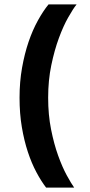

<svg xmlns="http://www.w3.org/2000/svg" viewBox="-20 -732 412 882"><path d="M191.9 129.9Q168.9 100.1 147 58.8Q125 17.6 107.9 -34.2Q90.8 -85.9 80.3 -148.2Q69.8 -210.4 69.8 -283.2Q69.8 -356 81.3 -420.7Q92.8 -485.4 111.3 -539.8Q129.9 -594.2 154.1 -637.9Q178.2 -681.6 203.1 -711.9H332Q315.9 -691.9 293.5 -652.3Q271 -612.8 250.5 -557.1Q230 -501.5 215.6 -432.1Q201.2 -362.8 201.2 -283.2Q201.2 -204.6 214.6 -137.5Q228 -70.3 247.1 -17.3Q266.1 35.6 286.6 73.2Q307.1 110.8 320.8 129.9Z"/></svg>

Font: Overpass
Style: Bold
Weight: 700
Designer: Delve Withrington
Foundry: Delve Fonts
Version: Version 1.001